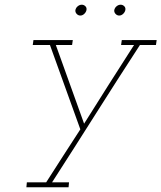

<svg xmlns="http://www.w3.org/2000/svg" viewBox="-20 -545 685 815"><path d="M94 229 92 250H271L273 229H201Q295 83 387 -62.5Q479 -208 574 -354H642L645 -375H497L494 -354H549Q495 -270 441 -185Q387 -100 337 -20Q307 -104 277 -187Q247 -270 217 -354H286L289 -375H122L119 -354H192Q224 -264 256.5 -175Q289 -86 321 4Q285 59 248.5 116Q212 173 176 229ZM465 -502Q464 -493 470.5 -486Q477 -479 486 -479Q495 -479 502.5 -486Q510 -493 512 -502Q514 -512 507.5 -518.5Q501 -525 492 -525Q483 -525 475 -518.5Q467 -512 465 -502ZM300 -502Q299 -493 305.5 -486Q312 -479 321 -479Q330 -479 337.5 -486Q345 -493 347 -502Q349 -512 342.5 -518.5Q336 -525 327 -525Q318 -525 310 -518.5Q302 -512 300 -502Z"/></svg>

Font: Josefin Slab Thin ExtraLight
Style: Italic
Weight: 250
Italic angle: -12°
Version: Version 2.000